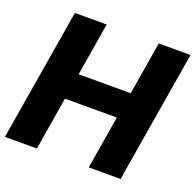

<svg xmlns="http://www.w3.org/2000/svg" viewBox="-132 -861 1013 995"><g transform="rotate(20 374.5 -364.0)"><path d="M-4.9 0 116.2 -727.5H291.5L243.2 -435.5H530.3L578.6 -727.5H753.9L632.8 0H457.5L505.9 -292.5H219.7L171.4 0Z"/></g></svg>

Font: Inter Tight ExtraBold
Style: Italic
Weight: 800
Italic angle: -9.39999°
Designer: Rasmus Andersson
Foundry: rsms
Version: Version 3.004